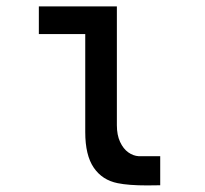

<svg xmlns="http://www.w3.org/2000/svg" viewBox="-20 -570 640 598"><path d="M245.5 -158.5V-464H101V-550H344V-180Q344 -149.5 354 -128Q364 -106.5 379.5 -95.5Q395 -84.5 412 -83.5H479V7L438.5 7.5Q380.5 7.5 346.5 0.5Q298.5 -9 272 -47.8Q245.5 -86.5 245.5 -158.5Z"/></svg>

Font: JuliaMono SemiBold
Style: Regular
Weight: 600
Monospace: yes
Designer: cormullion
Foundry: corm
Version: Version 0.055; ttfautohint (v1.8.4)